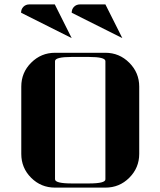

<svg xmlns="http://www.w3.org/2000/svg" viewBox="-20 -856 732 876"><path d="M76.2 -797.9Q76.2 -814.5 86.9 -825.2Q97.7 -835.9 113.8 -835.9H230L307.1 -682.1ZM77.1 -153.8V-460.9Q77.1 -524.9 122.1 -569.8Q167.5 -615.2 231 -615.2H460.9Q524.4 -615.2 569.8 -569.8Q615.2 -524.4 615.2 -460.9V-153.8Q615.2 -90.3 569.8 -44.9Q524.9 0 460.9 0H231Q167 0 122.1 -44.9Q77.1 -89.8 77.1 -153.8ZM231 -38.1Q231 -19 308.1 -19H384.8Q461.9 -19 460.9 -38.1V-577.1Q460.9 -596.2 384.8 -596.2H308.1Q231 -596.2 231 -577.1ZM307.1 -797.9Q307.1 -814.5 317.9 -825.2Q328.6 -835.9 345.2 -835.9H460.9L538.1 -682.1Z"/></svg>

Font: Hjet
Style: Regular
Weight: 400
Designer: T. Christopher White
Version: Version 1.2